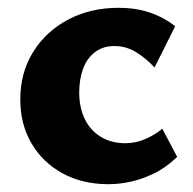

<svg xmlns="http://www.w3.org/2000/svg" viewBox="-20 -458 495 492"><path d="M258 14Q191 14 140 -14Q89 -42 60.5 -91Q32 -140 32 -203Q32 -272 65 -325Q98 -378 155 -408Q212 -438 284 -438Q328 -438 363.5 -426Q399 -414 429 -391L376 -285Q354 -309 328.5 -324.5Q303 -340 273 -340Q244 -340 223.5 -324.5Q203 -309 193 -282Q183 -255 183 -221Q183 -182 197.5 -152.5Q212 -123 239 -107Q266 -91 301 -91Q326 -91 349.5 -100.5Q373 -110 396 -128L434 -56Q405 -28 373.5 -13Q342 2 313 8Q284 14 258 14Z"/></svg>

Font: Ysabeau ExtraBold
Style: Regular
Weight: 800
Designer: Christian Thalmann (Catharsis Fonts)
Version: Version 2.002